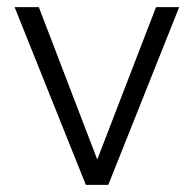

<svg xmlns="http://www.w3.org/2000/svg" viewBox="-20 -519 544 539"><path d="M221 0 21 -499H89L260 -53H246L418 -499H483L284 0Z"/></svg>

Font: Nunitoga
Style: Light
Weight: 300
Designer: Vernon Adams
Foundry: Vernon Adams
Version: Version 1.0